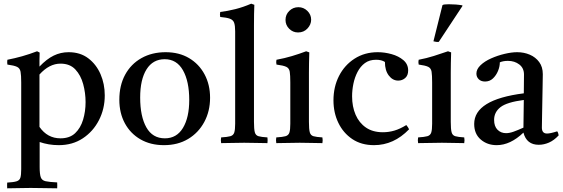

<svg xmlns="http://www.w3.org/2000/svg" viewBox="-20 -775 3051 1041"><path d="M19 246Q18 230 19 215Q54 213 70 208Q86 203 90.5 188.5Q95 174 95 142V-328Q95 -367 91.5 -386Q88 -405 72.5 -412.5Q57 -420 20 -425Q18 -439 20 -451Q61 -459 100 -470Q139 -481 181 -497L195 -490Q194 -465 194 -447.5Q194 -430 194 -414Q233 -455 271 -473.5Q309 -492 352 -492Q415 -492 458.5 -459Q502 -426 525 -373Q548 -320 548 -258Q548 -185 516.5 -123.5Q485 -62 429 -25Q373 12 299 12Q270 12 244 7.5Q218 3 195 -5V130Q195 169 201 186Q207 203 227 207.5Q247 212 290 214Q291 230 290 246Q256 246 221.5 245Q187 244 146 244Q107 244 79 245Q51 246 19 246ZM194 -87Q237 -25 308 -25Q358 -25 387.5 -53Q417 -81 430.5 -126Q444 -171 444 -221Q444 -271 431 -319Q418 -367 388.5 -398.5Q359 -430 308 -430Q247 -430 194 -371Z M869 12Q796 12 741.5 -19.5Q687 -51 657 -106.5Q627 -162 627 -234Q627 -312 658.5 -370Q690 -428 747 -460Q804 -492 878 -492Q951 -492 1005 -460Q1059 -428 1089 -372Q1119 -316 1119 -245Q1119 -172 1087.5 -113.5Q1056 -55 1000 -21.5Q944 12 869 12ZM740 -246Q740 -144 773.5 -84.5Q807 -25 874 -25Q938 -25 972 -81.5Q1006 -138 1006 -233Q1006 -334 972 -394Q938 -454 873 -454Q809 -454 774.5 -399Q740 -344 740 -246Z M1430 1Q1401 1 1371 0Q1341 -1 1304 -1Q1267 -1 1238 0Q1209 1 1179 1Q1176 -15 1179 -30Q1213 -32 1229 -36.5Q1245 -41 1250 -56Q1255 -71 1255 -104V-605Q1255 -636 1249.5 -651.5Q1244 -667 1226.5 -673.5Q1209 -680 1174 -683Q1171 -696 1174 -710Q1214 -715 1256 -725.5Q1298 -736 1342 -755L1359 -749Q1358 -727 1357.5 -699Q1357 -671 1357 -638V-114Q1357 -75 1361.5 -58Q1366 -41 1381.5 -36.5Q1397 -32 1430 -30Q1432 -15 1430 1Z M1728 1Q1700 1 1670 0Q1640 -1 1605 -1Q1573 -1 1540.5 0Q1508 1 1478 1Q1475 -15 1478 -30Q1512 -32 1528 -36.5Q1544 -41 1549 -56Q1554 -71 1554 -104V-328Q1554 -367 1551 -386Q1548 -405 1532.5 -412.5Q1517 -420 1479 -425Q1476 -439 1479 -451Q1523 -459 1563 -471Q1603 -483 1640 -497L1657 -491Q1656 -460 1655.5 -433Q1655 -406 1655 -382V-114Q1655 -75 1659.5 -58Q1664 -41 1679.5 -36.5Q1695 -32 1728 -30Q1731 -15 1728 1ZM1528 -667Q1528 -696 1548.5 -716Q1569 -736 1598 -736Q1626 -736 1646.5 -716Q1667 -696 1667 -668Q1667 -642 1647 -620.5Q1627 -599 1596 -599Q1568 -599 1548 -619Q1528 -639 1528 -667Z M2183 -97Q2193 -85 2198 -74Q2115 12 2008 12Q1939 12 1890 -21Q1841 -54 1814.5 -109Q1788 -164 1788 -231Q1788 -304 1818 -363Q1848 -422 1902.5 -457Q1957 -492 2028 -492Q2065 -492 2103 -481.5Q2141 -471 2167 -449Q2193 -427 2193 -393Q2193 -366 2177 -352Q2161 -338 2139 -338Q2109 -338 2088 -365.5Q2067 -393 2067 -439Q2049 -451 2019 -451Q1983 -451 1958.5 -433Q1934 -415 1918.5 -385Q1903 -355 1896 -320.5Q1889 -286 1889 -253Q1889 -197 1908 -153Q1927 -109 1964 -83.5Q2001 -58 2056 -58Q2088 -58 2118.5 -67Q2149 -76 2183 -97Z M2497 1Q2469 1 2440 0Q2411 -1 2376 -1Q2344 -1 2310.5 0Q2277 1 2247 1Q2244 -15 2247 -30Q2281 -32 2297 -36.5Q2313 -41 2318 -56Q2323 -71 2323 -104V-328Q2323 -367 2320 -386Q2317 -405 2302 -412.5Q2287 -420 2250 -425Q2247 -439 2250 -451Q2292 -459 2332 -471.5Q2372 -484 2409 -497L2426 -491Q2425 -460 2424.5 -433Q2424 -406 2424 -382V-114Q2424 -75 2428.5 -58Q2433 -41 2448.5 -36.5Q2464 -32 2497 -30Q2500 -15 2497 1ZM2487 -746V-742L2359 -548Q2354 -547 2345 -548Q2336 -549 2330 -551L2379 -747Q2384 -752 2413 -752Q2453 -752 2487 -746Z M2901 10Q2835 10 2818 -56Q2747 12 2673 12Q2622 12 2586.5 -18.5Q2551 -49 2551 -103Q2551 -235 2820 -269Q2820 -293 2820.5 -318Q2821 -343 2821 -371Q2821 -406 2795.5 -425.5Q2770 -445 2734 -445Q2708 -445 2690 -437Q2690 -414 2680 -390Q2670 -366 2652.5 -349.5Q2635 -333 2610 -333Q2588 -333 2575.5 -345.5Q2563 -358 2563 -376Q2563 -400 2585.5 -421.5Q2608 -443 2643 -458.5Q2678 -474 2716 -483Q2754 -492 2784 -492Q2821 -492 2852.5 -478.5Q2884 -465 2903.5 -438.5Q2923 -412 2923 -373Q2923 -349 2922 -310.5Q2921 -272 2920.5 -228.5Q2920 -185 2919 -146Q2918 -107 2918 -83Q2918 -51 2946 -51Q2964 -51 3001 -63Q3005 -58 3006.5 -52Q3008 -46 3009 -41Q2984 -14 2956.5 -2Q2929 10 2901 10ZM2818 -83 2820 -233Q2728 -221 2693.5 -194Q2659 -167 2659 -125Q2659 -90 2677.5 -71.5Q2696 -53 2724 -53Q2742 -53 2764.5 -61Q2787 -69 2818 -83Z"/></svg>

Font: Tiro Kannada
Style: Regular
Weight: 400
Designer: Kannada: John Hudson & Fiona Ross. Latin: John Hudson.
Foundry: Tiro Typeworks Ltd.
Version: Version 1.52